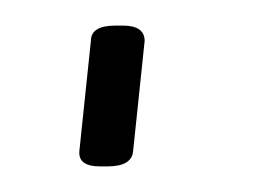

<svg xmlns="http://www.w3.org/2000/svg" viewBox="-20 -128 218 150"><path d="M58 2Q41 2 42 -10L51 -96Q51 -108 70 -108H76Q93 -108 93 -96L84 -10Q83 2 64 2Z"/></svg>

Font: Asap Condensed Condensed Thin
Style: Italic
Weight: 100
Width: 3
Italic angle: -6°
Designer: Pablo Cosgaya
Foundry: Omnibus-Type
Version: Version 3.001; ttfautohint (v1.8.4.7-5d5b)